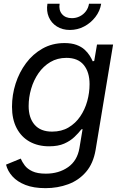

<svg xmlns="http://www.w3.org/2000/svg" viewBox="-20 -773 643 1008"><path d="M218.8 214.8Q156.7 214.8 113.8 198Q70.8 181.2 45.4 153.1Q20 125 11.7 91.3L88.9 59.6Q96.2 77.1 109.9 95.5Q123.5 113.8 149.9 126.2Q176.3 138.7 220.7 138.7Q288.6 138.7 337.2 104.7Q385.7 70.8 397 4.4L413.6 -95.2L407.2 -93.8Q392.6 -74.7 370.8 -54Q349.1 -33.2 317.1 -19Q285.2 -4.9 237.8 -4.9Q179.7 -4.9 135.7 -29.3Q91.8 -53.7 67.4 -100.3Q43 -147 43 -212.4Q43 -274.9 62 -334.2Q81.1 -393.6 116.7 -441.4Q152.3 -489.3 203.4 -518.1Q254.4 -546.9 318.4 -546.9Q355.5 -546.9 381.3 -537.4Q407.2 -527.8 423.8 -512.7Q440.4 -497.6 450.7 -481.2Q460.9 -464.8 466.8 -451.2L474.6 -453.1L489.3 -539.1H573.7L481.9 14.2Q469.7 85.4 431.6 129.6Q393.6 173.8 338.1 194.3Q282.7 214.8 218.8 214.8ZM253.4 -82Q303.2 -82 339.8 -103.8Q376.5 -125.5 401.1 -161.6Q425.8 -197.8 438 -241.9Q450.2 -286.1 450.2 -331.1Q450.2 -394.5 419.7 -431.9Q389.2 -469.2 328.6 -469.2Q281.2 -469.2 244.4 -447.3Q207.5 -425.3 182.1 -388.7Q156.7 -352.1 143.6 -307.1Q130.4 -262.2 130.4 -216.3Q130.4 -154.3 161.6 -118.2Q192.9 -82 253.4 -82ZM346.7 -615.7Q307.6 -615.7 278.6 -634Q249.5 -652.3 236.1 -683.6Q222.7 -714.8 229 -753.4H293Q287.6 -719.7 305.7 -698.7Q323.7 -677.7 357.4 -677.7Q379.9 -677.7 398.9 -687.3Q418 -696.8 430.9 -713.9Q443.8 -731 447.3 -753.4H511.2Q504.9 -714.8 480.7 -683.6Q456.5 -652.3 421.6 -634Q386.7 -615.7 346.7 -615.7Z"/></svg>

Font: Inter 18pt
Style: Italic
Weight: 400
Italic angle: -9.3988°
Designer: Rasmus Andersson
Foundry: rsms
Version: Version 4.001;git-66647c0bb